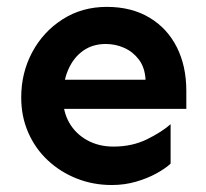

<svg xmlns="http://www.w3.org/2000/svg" viewBox="-20 -526 602 561"><path d="M306.6 14.6Q252 14.6 204.1 -4.4Q156.2 -23.4 119.6 -57.6Q83 -91.8 62.5 -138.7Q42 -185.5 42 -241.2Q42 -313.5 74.2 -373.5Q106.4 -433.6 163.1 -469.7Q219.7 -505.9 292 -505.9Q364.3 -505.9 416.5 -474.6Q468.8 -443.4 496.6 -388.2Q524.4 -333 524.4 -260.7V-208H156.2V-293H405.3Q403.3 -329.1 385.7 -352.1Q368.2 -375 342.8 -386.2Q317.4 -397.5 289.1 -397.5Q251 -397.5 223.1 -377.9Q195.3 -358.4 179.7 -323.2Q164.1 -288.1 164.1 -241.2Q164.1 -199.2 182.6 -167Q201.2 -134.8 234.9 -116.2Q268.6 -97.7 311.5 -97.7Q366.2 -97.7 409.7 -119.1Q453.1 -140.6 478.5 -163.1V-47.9Q463.9 -34.2 437.5 -19.5Q411.1 -4.9 377.4 4.9Q343.8 14.6 306.6 14.6Z"/></svg>

Font: Sen
Style: Bold
Weight: 700
Designer: Kosal Sen, Philatype
Foundry: Philatype
Version: Version 2.000;gftools[0.9.31]